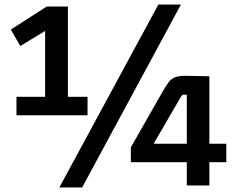

<svg xmlns="http://www.w3.org/2000/svg" viewBox="-20 -822 1062 851"><path d="M808 0V-103H560V-169L702 -418Q716 -442 727 -457Q738 -472 754.5 -479Q771 -486 800 -486L908 -484V-185H983V-103H908V0ZM783 -395 661 -185H808V-402H794Q789 -402 787 -400Q785 -398 783 -395ZM368 -311H53V-393H180V-685L70 -618L28 -691L187 -793H281V-393H368ZM782 -802 344 9H243L682 -802Z"/></svg>

Font: Kdam Thmor Pro
Style: Regular
Weight: 400
Designer: Sovichet Tep, Longdey Hak
Foundry: Anagata Design
Version: Version 1.003; ttfautohint (v1.8.4.7-5d5b)